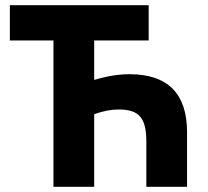

<svg xmlns="http://www.w3.org/2000/svg" viewBox="-20 -720 800 740"><path d="M186 0H343V-280C378 -292 407 -298 437 -298C516 -298 544 -266 544 -174V0H701V-210C701 -359 627 -434 479 -434C438 -434 393 -427 343 -412V-564H553V-700H18V-564H186Z"/></svg>

Font: Fixel Display Bold
Style: Bold
Weight: 700
Designer: AlfaBravo + MacPaw
Foundry: Kyrylo Tkachov, Marchela Mozhyna, Serhii Makarenko, Maria Weinstein, Zakhar Kryvoshyya
Version: Version 1.211